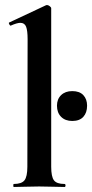

<svg xmlns="http://www.w3.org/2000/svg" viewBox="-20 -745 367 765"><path d="M35 0Q33 0 33 -6Q33 -12 35 -12Q66 -12 77.5 -26.5Q89 -41 89 -81L90 -589Q90 -623 84 -638.5Q78 -654 61 -654Q48 -654 23 -643Q20 -642 17 -648Q14 -654 16 -655L163 -724Q165 -725 167 -725Q172 -725 178 -720.5Q184 -716 184 -712V-81Q184 -41 195 -26.5Q206 -12 237 -12Q241 -12 241 -6Q241 0 237 0Q218 0 191.5 -1Q165 -2 136 -2Q107 -2 81 -1Q55 0 35 0ZM268 -263Q240 -263 223.5 -279.5Q207 -296 207 -324Q207 -350 223.5 -366Q240 -382 268 -382Q297 -382 312 -366Q327 -350 327 -324Q327 -296 312 -279.5Q297 -263 268 -263Z"/></svg>

Font: Cormorant Light
Style: Bold
Weight: 700
Version: Version 4.000